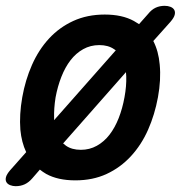

<svg xmlns="http://www.w3.org/2000/svg" viewBox="-41 -610 661 660"><path d="M218 10Q158 10 118 -12Q106 -19 96 -27L70 3Q58 17 44 23.5Q30 30 13 30Q3 30 -6 26.5Q-15 23 -19 16Q-23 9 -20.5 -1Q-18 -11 -6 -25L49 -87Q33 -121 29 -164Q25 -216 35.5 -275.5Q46 -335 69 -387Q92 -439 127.5 -477.5Q163 -516 211 -538Q259 -560 319 -560Q379 -560 419 -538Q428 -533 437 -527L468 -562Q480 -577 494 -583.5Q508 -590 525 -590Q536 -590 545 -586.5Q554 -583 558 -576Q562 -569 559.5 -559Q557 -549 545 -535L486 -469Q504 -434 508 -388Q513 -336 502 -276Q491 -216 468 -164Q445 -112 409 -73Q373 -34 325.5 -12Q278 10 218 10ZM237 -95Q267 -95 292 -109Q317 -123 335.5 -147Q354 -171 367 -204Q380 -237 387 -276Q394 -314 393 -347Q392 -355 392 -362L176 -117L186 -109Q206 -95 237 -95ZM145 -197 357 -437 351 -441Q331 -455 300.5 -455Q270 -455 245 -441Q220 -427 201.5 -403Q183 -379 170 -346Q157 -313 150 -275Q144 -237 145 -204Z"/></svg>

Font: Maple Mono SemiBold
Style: Italic
Weight: 600
Italic angle: -10°
Monospace: yes
Designer: subframe7536
Version: Version 7.000